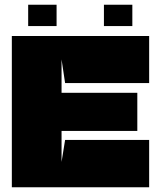

<svg xmlns="http://www.w3.org/2000/svg" viewBox="-20 -791 682 811"><path d="M99 -681H219V-771H99ZM419 -681H539V-771H419ZM255 -200H610V0H30V-639H610V-440H255L240 -540V-399H560V-238H240V-107Z"/></svg>

Font: Banana Brick
Style: Regular
Weight: 400
Designer: artmaker
Foundry: artmaker
Version: Version 4.000 2011 initial release